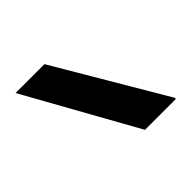

<svg xmlns="http://www.w3.org/2000/svg" viewBox="-66 -808 343 343"><g transform="rotate(45 105.0 -636.5)"><path d="M0 -539V-612L207 -734H210V-656Z"/></g></svg>

Font: DM Sans 9pt 36pt
Style: Regular
Weight: 400
Version: Version 4.004;gftools[0.9.30]